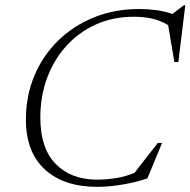

<svg xmlns="http://www.w3.org/2000/svg" viewBox="-20 -715 739 745"><path d="M552 -23Q510 -8 456.2 1Q402.5 10 357.5 10Q227 10 153.8 -57.8Q80.5 -125.5 80.5 -250.5Q80.5 -343 113.5 -421.5Q146.5 -500 206.2 -558Q266 -616 345.8 -648Q425.5 -680 519.5 -680Q555 -680 586 -675.8Q617 -671.5 649 -661L694 -695H699L672 -474.5H656.5L632.5 -617.5Q602.5 -635.5 570.2 -642.8Q538 -650 500 -650Q417.5 -650 350.8 -619.5Q284 -589 236 -535.2Q188 -481.5 162.2 -410.8Q136.5 -340 136.5 -259Q136.5 -139 196.5 -78.5Q256.5 -18 356 -18Q392 -18 429.5 -23.8Q467 -29.5 502 -44.5L592.5 -160.5H609Z"/></svg>

Font: Newsreader 16pt Light
Style: Italic
Weight: 300
Italic angle: -17°
Designer: Hugues Gentile
Foundry: Production Type
Version: Version 1.003; ttfautohint (v1.8.3)